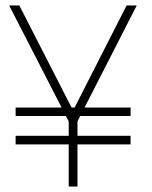

<svg xmlns="http://www.w3.org/2000/svg" viewBox="-20 -680 553 700"><path d="M37 -288H456V-257H37ZM37 -185H456V-153.5H37ZM230.5 -237.5 13.5 -660H50.5L246.5 -277L441.5 -660H478.5L262.5 -237.5V0H230.5Z"/></svg>

Font: League Spartan Thin Thin
Style: Regular
Weight: 250
Version: Version 2.002